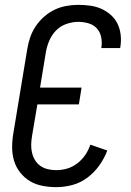

<svg xmlns="http://www.w3.org/2000/svg" viewBox="-20 -763 540 791"><path d="M212 8Q183 8 154.5 2.5Q126 -3 103 -17Q80 -31 63 -52.5Q46 -74 38 -100.5Q30 -127 30 -156Q30 -185 35 -214L92 -559Q96 -584 104 -608Q112 -632 126.5 -654Q141 -676 161.5 -694Q182 -712 205 -723Q228 -734 253 -738.5Q278 -743 303 -743Q328 -743 352.5 -739.5Q377 -736 398 -726.5Q419 -717 436.5 -701.5Q454 -686 464 -665.5Q474 -645 477 -620.5Q480 -596 476 -571L475 -565H397L398 -569Q401 -590 396.5 -611Q392 -632 378.5 -646.5Q365 -661 344.5 -667Q324 -673 302 -673Q279 -673 254 -664.5Q229 -656 211 -637.5Q193 -619 183 -595.5Q173 -572 169 -548L145 -402H316L305 -333H134L112 -203Q109 -185 108.5 -167.5Q108 -150 112 -133.5Q116 -117 124.5 -103Q133 -89 146.5 -79.5Q160 -70 177 -66Q194 -62 212 -62Q234 -62 256.5 -68.5Q279 -75 298.5 -90Q318 -105 331.5 -125Q345 -145 352 -167L422 -143Q410 -111 389.5 -82Q369 -53 340.5 -31.5Q312 -10 278.5 -1Q245 8 212 8Z"/></svg>

Font: Iosevka SS18
Style: Italic
Weight: 400
Italic angle: -9°
Monospace: yes
Designer: Belleve Invis
Foundry: Belleve Invis
Version: Version 25.1.1; ttfautohint (v1.8.4)